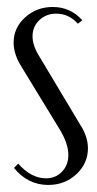

<svg xmlns="http://www.w3.org/2000/svg" viewBox="-20 -522 279 550"><path d="M215.8 -463.9 203.1 -454.1Q177.2 -482.9 141.1 -482.9Q112.3 -482.9 92.8 -464.4Q73.2 -445.8 73.2 -418Q73.2 -390.6 94.2 -357.9L209 -166Q231.9 -131.3 231.9 -97.2Q231.9 -53.7 198.7 -22.9Q165.5 7.8 118.2 7.8Q59.6 7.8 20 -41L32.2 -53.2Q69.3 -11.2 111.8 -11.2Q139.6 -11.2 157.7 -30.3Q175.8 -49.3 175.8 -78.1Q175.8 -111.8 148.9 -154.8L42 -330.1Q19 -366.2 19 -399.9Q19 -442.4 52 -472.2Q85 -502 130.9 -502Q182.1 -502 215.8 -463.9Z"/></svg>

Font: Moniqa Narrow Heading
Style: Regular
Weight: 400
Width: 4
Designer: Rajesh Rajput
Foundry: Rajesh Rajput
Version: Version 1.000